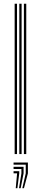

<svg xmlns="http://www.w3.org/2000/svg" viewBox="-20 -820 218 1022"><path d="M107.2 0V-800H119.8V0ZM58 0V-800H70.5V0ZM82.8 0V-800H95V0ZM98.8 181.8 117 102.8V56.5H52.2V45H128.5V102.8L107.5 181.8ZM81.2 181.8 94 102.8V79.5H52.2V68H105.5V102.8L90 181.8ZM63.8 181.8 71 102.8H52.2V91.2H82.5V102.8L72.5 181.8Z"/></svg>

Font: Big Shoulders Inline Text Light
Style: Regular
Weight: 300
Designer: Patric King
Foundry: XO Type Co
Version: Version 1.000